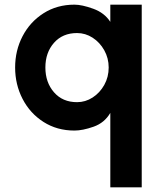

<svg xmlns="http://www.w3.org/2000/svg" viewBox="-20 -545 694 825"><path d="M447 -255Q447 -295 428 -329Q409 -363 378 -383Q347 -403 311 -403Q249 -403 212 -361Q175 -319 175 -255Q175 -191 212 -148.5Q249 -106 311 -106Q347 -106 378 -126Q409 -146 428 -180Q447 -214 447 -255ZM300 -525Q332 -525 380.5 -507.5Q429 -490 454 -451V-525H589V260H454V-60Q429 -17 382 -0.5Q335 16 300 16Q225 16 167 -21Q109 -58 77 -120Q45 -182 45 -255Q45 -328 77 -389.5Q109 -451 167 -488Q225 -525 300 -525Z"/></svg>

Font: SUIT ExtraBold
Style: Regular
Weight: 800
Designer: Sunn Youn; Korean Glyphs from Source Han Sans (Sandoll Communications; Soo-young Jang, Joo-yeon Kang)
Foundry: Sunn
Version: Version 1.008